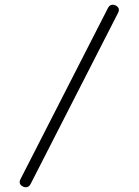

<svg xmlns="http://www.w3.org/2000/svg" viewBox="-20 -757 586 812"><path d="M77 32Q56 21 67 0L437 -724Q444 -737 457 -737Q463 -737 469 -734Q490 -723 479 -702L109 22Q102 35 89 35Q83 35 77 32Z"/></svg>

Font: Higure Gothic
Style: Regular
Weight: 400
Designer: Yoshimichi Ohira
Foundry: Positype
Version: Version 1.000